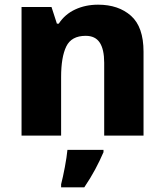

<svg xmlns="http://www.w3.org/2000/svg" viewBox="-20 -579 703 820"><path d="M399 -559Q486 -559 539.5 -511.5Q593 -464 593 -358V0H425V-311Q425 -368 406 -397Q387 -426 346 -426Q285 -426 263 -380.5Q241 -335 241 -250V0H72V-549H200L223 -478H231Q257 -518 301 -538.5Q345 -559 399 -559ZM422 71Q406 108 386.5 144.5Q367 181 340 221H241V208Q249 177 257 134.5Q265 92 268 61H422Z"/></svg>

Font: Noto Sans Sinhala UI ExtraBold
Style: Regular
Weight: 800
Designer: Jelle Bosma - Monotype Design Team
Foundry: Monotype Imaging Inc.
Version: Version 2.006; ttfautohint (v1.8.4.7-5d5b)